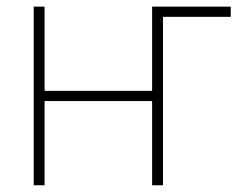

<svg xmlns="http://www.w3.org/2000/svg" viewBox="-20 -550 731 570"><path d="M665 -500H463.9V0H431.6V-250H112.3V0H80.1V-530.3H112.3V-280.3H431.6V-530.3H665Z"/></svg>

Font: Pretendard Thin
Style: Regular
Weight: 100
Designer: Base glyphs from Inter by Rasmus Andersson; Hangeul glyphs from Noto Sans CJK(Source Han Sans) by Jang Soo-young and Kan
Foundry: Kil Hyung-jin
Version: Version 1.309